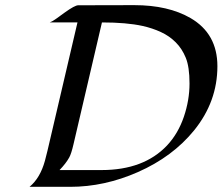

<svg xmlns="http://www.w3.org/2000/svg" viewBox="-20 -723 861 743"><path d="M251.5 0H94.2Q135.3 -33.7 153.8 -100.6Q159.2 -119.6 163.6 -139.2L279.8 -636.2H172.4Q183.1 -640.1 198.2 -651.1Q213.4 -662.1 229.5 -673.8Q269.5 -702.6 282.7 -702.6L499.5 -703.1Q631.3 -703.1 717.8 -652.8Q821.3 -592.3 821.3 -466.8Q821.3 -329.6 731 -218.3Q647.9 -116.2 513.7 -57.1Q384.3 0 251.5 0ZM531.7 -622.6Q469.7 -636.2 374.5 -636.2L264.6 -165.5Q255.9 -127.9 248 -113.8Q235.4 -90.8 210.4 -64.9H372.6Q536.6 -64.9 626.5 -160.2Q669.4 -206.1 691.4 -270.8Q713.4 -335.4 713.4 -399.7Q713.4 -463.9 699 -499.3Q684.6 -534.7 659.9 -559.3Q635.3 -584 602.3 -599.1Q569.3 -614.3 531.7 -622.6Z"/></svg>

Font: Fondamento
Style: Italic
Weight: 400
Italic angle: -12°
Version: Version 1.000